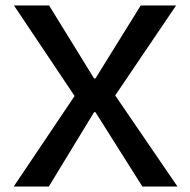

<svg xmlns="http://www.w3.org/2000/svg" viewBox="-20 -680 694 700"><path d="M30 0 252 -330 31 -660H159L323 -394H328L493 -660H622L400 -332L627 0H499L328 -271H323L158 0Z"/></svg>

Font: Bricolage Grotesque 12pt Medium
Style: Regular
Weight: 500
Designer: Mathieu Triay
Foundry: Atelier Triay
Version: Version 1.001; ttfautohint (v1.8.4.7-5d5b);gftools[0.9.33.de